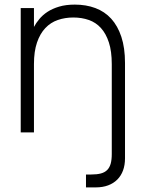

<svg xmlns="http://www.w3.org/2000/svg" viewBox="-20 -575 623 834"><path d="M465.5 -296.5Q465.5 -352 453 -390.5Q440.5 -429 418.5 -453.2Q396.5 -477.5 365.8 -488.2Q335 -499 298.5 -499Q262.5 -499 231.2 -488.2Q200 -477.5 177 -453.2Q154 -429 140.8 -390.5Q127.5 -352 127.5 -296.5V0H70V-540H127.5V-458Q136.5 -475 150.8 -492.2Q165 -509.5 186.2 -523.5Q207.5 -537.5 236.8 -546.2Q266 -555 305 -555Q354 -555 394.2 -540Q434.5 -525 463 -493.8Q491.5 -462.5 507.2 -414.8Q523 -367 523 -301.5V112.5Q523 142 514.5 165.2Q506 188.5 489.5 205Q473 221.5 449.5 230.2Q426 239 396 239H353.5V183H376Q401 183 418 178.5Q435 174 445.5 163.5Q456 153 460.8 136Q465.5 119 465.5 94Z"/></svg>

Font: Vela Sans Light
Style: Regular
Weight: 300
Designer: Principal design: Mikhail Sharanda - project Manrope.
Design modification: Ravid Balaliev
Foundry: Mikhail Sharanda
Version: Version 1.001